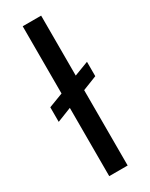

<svg xmlns="http://www.w3.org/2000/svg" viewBox="-196 -780 642 821"><g transform="rotate(-30 125.5 -370.0)"><path d="M242 -400 171 -372V0H80V-337L9 -309V-381L80 -408V-740H171V-444L242 -471Z"/></g></svg>

Font: Fz Poppins
Style: Regular
Weight: 400
Designer: Ninad Kale (Devanagari), Jonny Pinhorn (Latin)
Foundry: Indian Type Foundry
Version: Vit hóa bi Vntype.Com & FontZin.Com